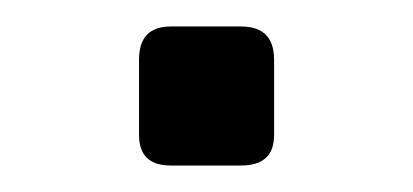

<svg xmlns="http://www.w3.org/2000/svg" viewBox="-20 -456 312 145"><path d="M85 -354V-411Q85 -436 109 -436H162Q187 -436 187 -411V-354Q187 -331 162 -331H109Q85 -331 85 -354Z"/></svg>

Font: Mina
Style: Regular
Weight: 400
Version: Version 1.000